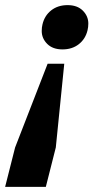

<svg xmlns="http://www.w3.org/2000/svg" viewBox="-65 -556 372 750"><path d="M179 -363Q141 -363 119.5 -384.5Q98 -406 98 -435Q98 -449 101 -461Q109 -495 135 -515.5Q161 -536 199 -536Q237 -536 258.5 -514.5Q280 -493 280 -464Q280 -450 277 -438Q269 -404 243 -383.5Q217 -363 179 -363ZM-6 20 121 -307H186L153 20L114 174H-45Z"/></svg>

Font: IBM Plex Serif
Style: Bold Italic
Weight: 700
Italic angle: -14°
Designer: Mike Abbink, Paul van der Laan, Pieter van Rosmalen
Foundry: Bold Monday
Version: Version 3.001